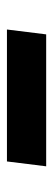

<svg xmlns="http://www.w3.org/2000/svg" viewBox="180 -571 153 553"><g transform="rotate(90 256.5 -294.5)"><path d="M65 -238 79 -351H459L445 -238Z"/></g></svg>

Font: Inclusive Sans SemiBold
Style: Italic
Weight: 600
Italic angle: -7°
Designer: Olivia King
Foundry: Olivia King
Version: Version 2.004